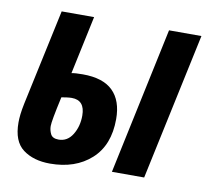

<svg xmlns="http://www.w3.org/2000/svg" viewBox="-67 -618 758 701"><g transform="rotate(10 312.5 -267.5)"><path d="M161.1 9.8Q99.6 9.8 60.8 -19.3Q22 -48.3 22 -118.2Q22 -131.8 23.9 -148.9Q25.9 -166 30.8 -189.9L106.9 -544.9H227.1L181.2 -329.1Q194.3 -332 223.1 -332Q298.3 -332 334.7 -296.1Q371.1 -260.3 371.1 -191.9Q371.1 -95.2 313 -42.7Q254.9 9.8 161.1 9.8ZM389.2 0 504.9 -544.9H625L508.8 0ZM176.8 -82Q209.5 -82 228.3 -112.5Q247.1 -143.1 247.1 -183.1Q247.1 -240.2 198.2 -240.2Q189.9 -240.2 179.9 -238.8Q169.9 -237.3 160.2 -235.8Q149.4 -187 144.8 -161.4Q140.1 -135.7 140.1 -126Q140.1 -110.4 147.2 -96.2Q154.3 -82 176.8 -82Z"/></g></svg>

Font: Open Sans Condensed
Style: Bold Italic
Weight: 700
Width: 3
Italic angle: -12°
Designer: Monotype Design Team
Foundry: Monotype Imaging Inc.
Version: Version 3.003; ttfautohint (v1.8.4)